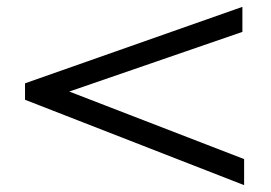

<svg xmlns="http://www.w3.org/2000/svg" viewBox="-20 -587 790 560"><path d="M692 -47 53 -296V-344L687 -567V-494L182 -320L692 -123Z"/></svg>

Font: Inconsolata ExtraExpanded
Style: Regular
Weight: 400
Width: 8
Monospace: yes
Designer: Raph Levien, Cyreal, Brenton Simpson
Foundry: Raph Levien, Cyreal, Google
Version: Version 3.000; ttfautohint (v1.8.2.53-6de2)